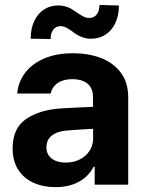

<svg xmlns="http://www.w3.org/2000/svg" viewBox="-20 -755 598 785"><path d="M252.2 -221.3Q213.5 -218.1 191.7 -200.4Q169.8 -182.7 169.8 -152.7Q169.8 -132.6 179.8 -118.6Q189.9 -104.6 207.8 -97.4Q225.7 -90.3 249 -90.3Q281.4 -90.3 307 -103.5Q332.5 -116.7 346.7 -139.3Q360.8 -161.9 360.8 -189.6L360 -360.9Q360 -383.2 350.1 -399.1Q340.1 -415 321.3 -423.1Q302.5 -431.3 275.8 -431.3Q251.4 -431.3 233 -424.3Q214.7 -417.3 202.9 -404.2Q191.1 -391 187.2 -372.7H50.2Q54.4 -419.5 82.5 -457Q110.6 -494.4 160.7 -515.9Q210.8 -537.3 279.2 -537.3Q340.8 -537.3 391.5 -518.4Q442.1 -499.5 473.2 -458.9Q504.2 -418.3 504.2 -357.3V0H367.1V-73.4H362.9Q349.6 -47.9 328.3 -29.5Q307 -11.1 276.6 -0.5Q246.3 10.1 207.8 10.1Q156.5 10.1 116.7 -7.9Q76.9 -25.9 54.2 -61.5Q31.6 -97.2 31.6 -148.2Q31.6 -230.4 86.2 -268.2Q140.8 -305.9 228.5 -311.7Q250.4 -313 283 -314.7Q315.7 -316.3 342 -317.4Q357.1 -318.2 366.7 -318.4L367.7 -228.7Q351.6 -228 314.4 -225.8Q277.3 -223.6 252.2 -221.3ZM217.9 -732.8Q234.6 -732.8 248.6 -728.5Q262.6 -724.2 272.6 -718.2Q282.6 -712.1 296.8 -702.2Q312.7 -691.5 323 -686.5Q333.4 -681.6 345.1 -681.6Q358.1 -681.6 367.5 -688.3Q376.9 -695 381.7 -706.9Q386.4 -718.8 386.6 -734.8L466.3 -732.4Q465.9 -690.2 451.1 -659.7Q436.3 -629.3 410.9 -613.1Q385.4 -596.9 354 -596.7Q335.9 -596.5 321.7 -601.1Q307.6 -605.6 297.4 -611.6Q287.2 -617.6 274.4 -627.3Q259.6 -637.8 249.5 -642.9Q239.4 -648 226.7 -648Q208.7 -648 197.8 -633.8Q186.9 -619.5 186.9 -595.5L105.6 -596.7Q105.6 -639 120.5 -669.9Q135.5 -700.8 160.8 -716.7Q186.2 -732.6 217.9 -732.8Z"/></svg>

Font: Pretendard Variable
Style: Regular
Weight: 400
Designer: Base glyphs from Inter by Rasmus Andersson; Hangul glyphs from Noto Sans CJK(Source Han Sans) by Jang Soo-young and Kang
Foundry: Kil Hyung-jin
Version: Version 1.100;FEAKit 1.0